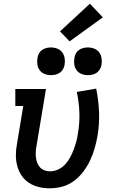

<svg xmlns="http://www.w3.org/2000/svg" viewBox="-20 -1012 640 1040"><path d="M250 8Q219 8 190 1Q161 -6 137 -21.5Q113 -37 97 -61Q81 -85 73.5 -113Q66 -141 66 -171.5Q66 -202 72 -232L106 -438H63V-530H229L177 -217Q174 -202 173.5 -186.5Q173 -171 175 -156.5Q177 -142 182.5 -128Q188 -114 198 -104Q208 -94 222 -89Q236 -84 251 -84Q273 -84 295 -94Q317 -104 333 -121.5Q349 -139 360 -159.5Q371 -180 379 -201.5Q387 -223 393 -244.5Q399 -266 402 -289Q412 -346 410 -402Q408 -458 396 -514L501 -532Q514 -469 516.5 -404.5Q519 -340 508 -275Q502 -241 492.5 -208Q483 -175 468 -143Q453 -111 431 -82Q409 -53 380 -31.5Q351 -10 317 -1Q283 8 250 8ZM456 -605Q438 -605 421.5 -611.5Q405 -618 395 -631.5Q385 -645 382.5 -662.5Q380 -680 383 -698Q385 -711 391 -722.5Q397 -734 408 -741.5Q419 -749 431.5 -752Q444 -755 456 -755Q474 -755 490.5 -748.5Q507 -742 517 -728.5Q527 -715 530 -697.5Q533 -680 530 -662Q528 -649 521.5 -637.5Q515 -626 504.5 -618.5Q494 -611 481.5 -608Q469 -605 456 -605ZM256 -605Q238 -605 221.5 -611.5Q205 -618 195 -631.5Q185 -645 182.5 -662.5Q180 -680 183 -698Q185 -711 191 -722.5Q197 -734 208 -741.5Q219 -749 231.5 -752Q244 -755 256 -755Q274 -755 290.5 -748.5Q307 -742 317 -728.5Q327 -715 330 -697.5Q333 -680 330 -662Q328 -649 321.5 -637.5Q315 -626 304.5 -618.5Q294 -611 281.5 -608Q269 -605 256 -605ZM357 -788 305 -842 467 -992 537 -918Z"/></svg>

Font: Iosevka Curly Slab SmBdExObl
Style: Regular
Weight: 600
Width: 7
Italic angle: -9°
Monospace: yes
Designer: Belleve Invis
Foundry: Belleve Invis
Version: Version 11.1.0; ttfautohint (v1.8.3)